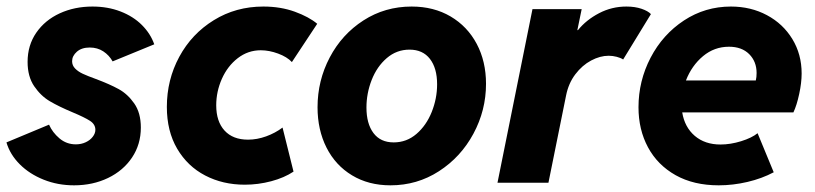

<svg xmlns="http://www.w3.org/2000/svg" viewBox="-20 -553 2467 581"><path d="M-0.5 -122.1 128.4 -175.8Q138.7 -152.3 159.9 -134.3Q181.2 -116.2 209.5 -116.2Q226.1 -116.2 239.5 -122.6Q252.9 -128.9 260.7 -139.2Q268.6 -149.4 268.6 -160.2Q268.6 -176.8 252.4 -187.3Q236.3 -197.8 200.2 -212.9Q158.2 -230.5 130.9 -246.6Q103.5 -262.7 83.5 -292Q63.5 -321.3 63.5 -365.7Q63.5 -416 89.8 -454.1Q116.2 -492.2 160.9 -512.7Q205.6 -533.2 259.8 -533.2Q306.2 -533.2 344.7 -518.3Q383.3 -503.4 409.4 -477.3Q435.5 -451.2 446.8 -418.9L320.8 -367.2Q310.5 -385.7 292.7 -397.5Q274.9 -409.2 251.5 -409.2Q227.1 -409.2 212.6 -396.5Q198.2 -383.8 198.2 -367.7Q198.2 -355 207.3 -345.7Q216.3 -336.4 230.5 -329.8Q244.6 -323.2 270 -314Q312 -298.3 339.1 -283.4Q366.2 -268.6 386.2 -240Q406.2 -211.4 406.2 -167Q406.2 -116.2 379.6 -76.4Q353 -36.6 306.9 -14.4Q260.7 7.8 204.1 7.8Q154.8 7.8 112.1 -9.3Q69.3 -26.4 39.8 -55.9Q10.3 -85.4 -0.5 -122.1Z M484.9 -229.5Q484.9 -311.5 522.5 -381.1Q560.1 -450.7 627 -491.9Q693.8 -533.2 776.9 -533.2Q829.1 -533.2 872.1 -517.6Q915 -502 939.9 -481L863.3 -365.2Q848.6 -380.9 821.5 -390.9Q794.4 -400.9 769 -400.9Q730.5 -400.9 699.5 -377Q668.5 -353 651.4 -314.5Q634.3 -275.9 634.3 -234.4Q634.3 -185.5 659.4 -158Q684.6 -130.4 730.5 -130.4Q757.8 -130.4 785.4 -140.4Q813 -150.4 835 -167L868.2 -33.7Q840.3 -15.1 800.8 -4.6Q761.2 5.9 720.7 5.9Q654.3 5.9 600.8 -22Q547.4 -49.8 516.1 -103Q484.9 -156.2 484.9 -229.5Z M940.9 -228.5Q940.9 -309.1 977.8 -379.2Q1014.6 -449.2 1079.8 -491.2Q1145 -533.2 1225.6 -533.2Q1292.5 -533.2 1343.5 -503.2Q1394.5 -473.1 1422.6 -420.2Q1450.7 -367.2 1450.7 -299.3Q1450.7 -219.2 1412.6 -148.4Q1374.5 -77.6 1308.3 -34.9Q1242.2 7.8 1161.6 7.8Q1095.2 7.8 1045.2 -22.5Q995.1 -52.7 968 -106.4Q940.9 -160.2 940.9 -228.5ZM1302.7 -297.9Q1302.7 -346.7 1281 -374.8Q1259.3 -402.8 1219.2 -402.8Q1180.2 -402.8 1150.4 -377.2Q1120.6 -351.6 1104.7 -311Q1088.9 -270.5 1088.9 -227.5Q1088.9 -178.7 1110.1 -150.4Q1131.3 -122.1 1171.4 -122.1Q1210.4 -122.1 1240.2 -147.7Q1270 -173.3 1286.4 -214.1Q1302.7 -254.9 1302.7 -297.9Z M1591.3 -525.4H1740.2L1727.1 -461.9H1729Q1753.9 -492.7 1792.5 -512.9Q1831.1 -533.2 1875.5 -533.2Q1901.4 -533.2 1921.4 -526.4Q1941.4 -519.5 1949.7 -510.3L1865.7 -373Q1858.4 -377.9 1846.2 -381.1Q1834 -384.3 1821.8 -384.3Q1795.9 -384.3 1768.8 -369.9Q1741.7 -355.5 1720.9 -328.1Q1700.2 -300.8 1692.9 -263.7L1639.6 0H1485.4Z M1912.1 -228.5Q1912.1 -308.1 1948.7 -378.4Q1985.4 -448.7 2049.6 -491Q2113.8 -533.2 2191.9 -533.2Q2252 -533.2 2300.8 -507.1Q2349.6 -481 2377.7 -434.8Q2405.8 -388.7 2405.8 -330.6Q2405.8 -302.7 2398.4 -268.6Q2391.1 -234.4 2380.9 -212.9H2044.4Q2051.8 -168 2082.5 -141.8Q2113.3 -115.7 2160.2 -115.7Q2190.4 -115.7 2222.7 -125.7Q2254.9 -135.7 2272.5 -149.9L2321.3 -31.7Q2285.6 -12.7 2241.7 -2.4Q2197.8 7.8 2154.8 7.8Q2079.1 7.8 2024.4 -22.9Q1969.7 -53.7 1940.9 -107.2Q1912.1 -160.6 1912.1 -228.5ZM2267.1 -309.6Q2269.5 -319.3 2269.5 -332Q2269.5 -366.7 2247.1 -389.2Q2224.6 -411.6 2186 -411.6Q2141.6 -411.6 2107.4 -383.1Q2073.2 -354.5 2055.7 -309.6Z"/></svg>

Font: Reddit Sans Fudge ExBold Italic
Style: Regular
Weight: 800
Italic angle: -11.25°
Designer: Stephen Hutchings
Version: Version 1.013